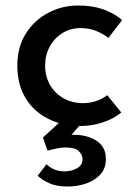

<svg xmlns="http://www.w3.org/2000/svg" viewBox="-20 -448 500 698"><path d="M421 -39Q393 -16 353.5 -3Q314 10 274 10Q206 10 153.5 -17Q101 -44 72 -93Q43 -142 43 -209Q43 -277 74 -326Q105 -375 155.5 -401.5Q206 -428 264 -428Q316 -428 355.5 -414Q395 -400 424 -375L374 -310Q357 -324 331 -335Q305 -346 273 -346Q237 -346 207.5 -328Q178 -310 161 -279Q144 -248 144 -209Q144 -171 161.5 -140Q179 -109 210.5 -91Q242 -73 282 -73Q308 -73 330.5 -81Q353 -89 370 -102ZM149 149Q160 160 176.5 167.5Q193 175 214 175Q239 175 259.5 164Q280 153 280 131Q280 115 266.5 101.5Q253 88 218 88Q202 88 184 92Q166 96 153 100L136 52L205 -11L283 -8L240 42Q241 42 242 42Q296 41 330.5 63.5Q365 86 365 130Q365 164 345 186Q325 208 293.5 219Q262 230 225 230Q186 230 160 218.5Q134 207 117 191Z"/></svg>

Font: Reem Kufi Ink
Style: Regular
Weight: 400
Designer: Khaled Hosny
Version: Version 1.7